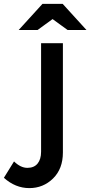

<svg xmlns="http://www.w3.org/2000/svg" viewBox="-130 -754 464 986"><path d="M81 25V-532H193V29Q193 113 142.5 162.5Q92 212 20.5 212Q-51 212 -110 159L-58 75Q-24 108 10.5 108Q45 108 63 86Q81 64 81 25ZM88 -734H192L314 -600H217L140 -656L63 -600H-34Z"/></svg>

Font: Montreal
Style: Regular
Weight: 400
Designer: Julieta Ulanovsky, usr_local_share
Foundry: Julieta Ulanovsky, usr_local_share
Version: Version 2.001